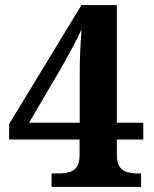

<svg xmlns="http://www.w3.org/2000/svg" viewBox="-20 -734 605 754"><path d="M182.5 0V-53H210.5Q233.5 -53 252 -58Q270.5 -63 281.5 -78.5Q292.5 -94 292.5 -125V-186.1H15.8V-246.9L299.9 -714H439V-252H542.7V-186.1H439V-125Q439 -94 450 -78.5Q461 -63 480 -58Q499 -53 521 -53H534V0ZM94.2 -252H293.1V-427.1Q293.1 -456.1 293.6 -488.9Q294.1 -521.6 296.1 -554.9Q298.1 -588.1 300.1 -619.1Q295.1 -607.3 285 -586.7Q274.8 -566.2 262.6 -543.5Q250.3 -520.9 239.6 -501.4Q229 -482 223.4 -472.6Z"/></svg>

Font: Noto Serif Ethiopic
Style: Regular
Weight: 400
Designer: Monotype Design Team
Foundry: Monotype Imaging Inc.
Version: Version 2.102